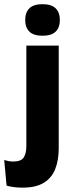

<svg xmlns="http://www.w3.org/2000/svg" viewBox="-65 -707 349 908"><path d="M212.7 -82.2H59.6V-491.4H212.7ZM136.1 -538Q93.6 -538 73.9 -557.6Q54.3 -577.3 54.3 -610.9V-614.3Q54.3 -648 73.9 -667.6Q93.6 -687.2 136.1 -687.2Q178.4 -687.2 198.2 -667.6Q218 -648 218 -614.3V-610.9Q218 -576.8 198.2 -557.4Q178.4 -538 136.1 -538ZM41.3 180.4Q19.1 180.4 -0.3 177.8Q-19.7 175.1 -33.9 170.8L-45.1 49.5Q-34.8 52.9 -24.1 54.9Q-13.3 56.9 -2 56.9Q35.1 56.9 47.4 37.3Q59.6 17.8 59.6 -16.3V-111.3H212.7V-6.1Q212.7 50.3 196.3 92.1Q180 133.9 142.6 157.2Q105.2 180.4 41.3 180.4Z"/></svg>

Font: Anek Kannada Medium
Style: Regular
Weight: 500
Designer: Vaishnavi Murthy, Maithili Shingre (Kannada) & Yesha Goshar (Latin)
Foundry: Ek Type
Version: Version 1.003